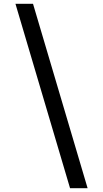

<svg xmlns="http://www.w3.org/2000/svg" viewBox="-20 -843 540 1006"><path d="M347 143 61 -823H153L439 143Z"/></svg>

Font: Iosevka Curly Slab Medium
Style: Regular
Weight: 500
Monospace: yes
Designer: Belleve Invis
Foundry: Belleve Invis
Version: Version 22.1.2; ttfautohint (v1.8.4)